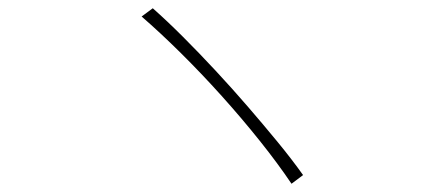

<svg xmlns="http://www.w3.org/2000/svg" viewBox="-20 -575 1040 465"><path d="M350 -555Q385 -524 423.5 -485.5Q462 -447 502 -404Q542 -361 580 -317Q618 -273 652.5 -231Q687 -189 714 -151L686 -130Q653 -179 609.5 -233.5Q566 -288 517 -342.5Q468 -397 418 -446.5Q368 -496 323 -535Z"/></svg>

Font: Noto Sans JP
Style: Regular
Weight: 100
Designer: Ryoko NISHIZUKA 西塚涼子 (kana, bopomofo & ideographs); Paul D. Hunt (Latin, Greek & Cyrillic); Sandoll Communications 산돌커뮤니
Foundry: Adobe
Version: Version 2.004;hotconv 1.0.118;makeotfexe 2.5.65603